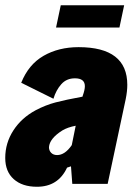

<svg xmlns="http://www.w3.org/2000/svg" viewBox="-31 -702 524 733"><path d="M455 -378Q455 -354 449 -324L380 0H245L240 -67L225 -62Q191 11 110 11Q54 11 21.5 -18Q-11 -47 -11 -99Q-11 -156 20 -204Q51 -252 105 -281Q143 -301 181 -311Q219 -321 284 -333L285 -337Q293 -359 293 -373Q293 -403 255 -403Q223 -403 203 -380.5Q183 -358 173 -325L50 -386Q78 -456 135.5 -489Q193 -522 269 -522Q455 -522 455 -378ZM243 -148 258 -222Q227 -216 207 -204Q158 -173 156 -140Q156 -127 164.5 -118.5Q173 -110 187 -110Q217 -110 243 -148ZM201 -682H443L425 -597H183Z"/></svg>

Font: Decalotype Black Italic
Style: Regular
Weight: 900
Italic angle: -12°
Designer: Alfredo Marco Pradil
Foundry: Alfredo Marco Pradil
Version: Version 1.0